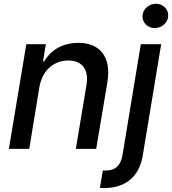

<svg xmlns="http://www.w3.org/2000/svg" viewBox="-20 -776 897 1001"><path d="M185.7 -323.9C201.3 -410.9 262.1 -460.6 336.3 -460.6C408.7 -460.6 444.2 -413 431.1 -334.2L375.4 0H481.5L539.8 -346.9C562.1 -482.2 498.6 -552.6 388.1 -552.6C306.1 -552.6 245.4 -514.9 210.9 -456.7H204.2L219.1 -545.5H117.2L26.3 0H132.5ZM500.7 204.2C508.2 204.5 514.9 204.5 522 204.5C634.9 204.5 705.6 144.9 724.1 35.5L820.3 -545.5H714.1L618.3 34.8C609 85.2 583.1 112.9 533 112.9H516ZM723 -692.8C721.2 -658 750.4 -629.6 786.9 -629.6C823.9 -629.6 855.5 -658 856.9 -692.8C858.7 -728 829.5 -756.4 793 -756.4C756 -756.4 724.4 -728 723 -692.8Z"/></svg>

Font: Magic Ui Pro Medium
Style: Italic
Weight: 500
Italic angle: -9.39999°
Designer: Stefan Endress, Andreas Faust
Version: Version 1.000;FEAKit 1.0